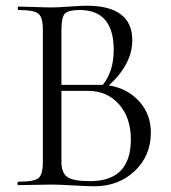

<svg xmlns="http://www.w3.org/2000/svg" viewBox="-20 -648 598 672"><path d="M361 -349Q425 -339 466.5 -294Q508 -249 508 -184Q508 -103 451.5 -49.5Q395 4 310 4Q289 4 237 1Q185 -2 162 -2Q138 -2 98.5 -1Q59 0 44 0Q41 0 41 -6Q41 -12 44 -12Q99 -12 114.5 -24.5Q130 -37 130 -81V-544Q130 -587 114.5 -600Q99 -613 45 -613Q42 -613 42 -619Q42 -625 45 -625Q60 -625 99.5 -623.5Q139 -622 162 -622Q180 -622 223.5 -625Q267 -628 283 -628Q443 -628 443 -507Q443 -424 361 -349ZM259 -613Q220 -613 207.5 -601Q195 -589 195 -542V-351H330H340Q378 -399 378 -473Q378 -613 259 -613ZM295 -14Q438 -14 438 -160Q438 -236 396.5 -283Q355 -330 287 -330H195V-81Q195 -44 215 -29Q235 -14 295 -14Z"/></svg>

Font: Cormorant
Style: Regular
Weight: 400
Designer: Christian Thalmann (Catharsis Fonts)
Version: Version 1.000;PS 001.000;hotconv 1.0.70;makeotf.lib2.5.58329